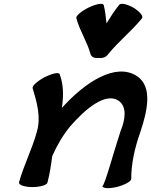

<svg xmlns="http://www.w3.org/2000/svg" viewBox="-20 -961 796 1011"><path d="M549 -675C603 -742 674 -798 728 -865C736 -876 715 -901 682 -921C648 -940 615 -947 607 -935C582 -904 561 -871 541 -838C537 -871 534 -904 526 -935C521 -947 486 -940 446 -921C406 -901 378 -876 382 -865C400 -798 439 -742 457 -675C462 -660 480 -653 500 -656C519 -653 539 -660 549 -675ZM152 -496C174 -424 197 -344 174 -267C150 -177 104 -89 80 0C78 13 110 24 151 24C193 24 228 13 230 0C242 -46 249 -92 255 -139C279 -193 309 -246 349 -295C430 -389 536 -476 604 -431C649 -400 641 -334 615 -271C582 -173 532 15 519 19C521 32 556 33 597 23C639 12 672 -7 671 -19C671 -99 689 -181 718 -263C757 -378 785 -506 700 -561C590 -632 430 -531 306 -393C315 -456 315 -516 294 -571C289 -582 254 -574 214 -554C175 -533 147 -507 152 -496Z"/></svg>

Font: Nupuram Black Oblique
Style: Regular
Weight: 900
Designer: Santhosh Thottingal (santhosh.thottingal@gmail.com)
Foundry: SMC
Version: Version 1.000